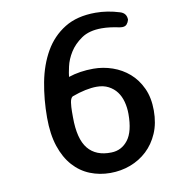

<svg xmlns="http://www.w3.org/2000/svg" viewBox="-77 -731 700 796"><g transform="rotate(-10 273.0 -332.5)"><path d="M224 -422Q272 -438 329 -438Q370 -438 409 -424.5Q448 -411 478.5 -384.5Q509 -358 527.5 -318Q546 -278 546 -224Q546 -170 528 -128.5Q510 -87 479.5 -58.5Q449 -30 409 -15Q369 0 324 0Q279 0 239 -16Q199 -32 169 -65.5Q139 -99 122 -150Q105 -201 105 -271Q105 -348 118.5 -419Q132 -490 163.5 -545Q195 -600 247.5 -632.5Q300 -665 378 -665Q428 -665 479 -649Q506 -641 506 -613Q503 -602 496.5 -594.5Q490 -587 477 -587Q473 -587 470.5 -587.5Q468 -588 466 -588Q425 -597 392 -597Q339 -597 306.5 -574.5Q274 -552 256 -523Q238 -494 231.5 -464.5Q225 -435 224 -422ZM330 -362Q285 -362 225 -340Q216 -334 213.5 -315.5Q211 -297 211 -278V-254Q211 -163 244.5 -122Q278 -81 343 -83Q386 -84 413 -119Q440 -154 440 -228Q440 -255 433.5 -279.5Q427 -304 413.5 -322Q400 -340 379 -351Q358 -362 330 -362Z"/></g></svg>

Font: Jura
Style: Bold
Weight: 700
Designer: Ed Merritt
Foundry: Ten by Twenty
Version: Version 1.007